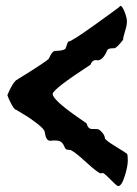

<svg xmlns="http://www.w3.org/2000/svg" viewBox="-20 -696 464 652"><path d="M150 -218Q136 -218 132 -247Q132 -256 108 -275Q84 -294 60 -308L35 -323Q27 -323 10 -360L5 -373Q21 -411 34 -423Q138 -487 146 -497Q157 -523 167 -523Q204 -524 204 -535Q210 -555 213 -555Q223 -555 301 -611Q379 -667 383.5 -671Q388 -675 388 -675.5Q388 -676 389 -676Q395 -676 403 -656Q411 -636 411 -623Q411 -610 404.5 -589.5Q398 -569 398 -561Q376 -532 367 -532H362Q350 -532 345 -527Q330 -491 311 -491Q309 -492 306 -492Q293 -492 287 -476Q159 -393 159 -377Q159 -357 244 -298L274 -277Q279 -258 292 -258H300Q316 -258 319 -254Q336 -239 336 -227Q336 -221 372 -199Q408 -177 411 -174Q414 -171 414 -151Q414 -131 403.5 -97.5Q393 -64 381 -64Q377 -64 355 -86.5Q333 -109 328 -109Q324 -107 323 -107Q314 -107 270.5 -147Q227 -187 216.5 -187Q206 -187 203 -190.5Q200 -194 197.5 -200.5Q195 -207 189 -213Q183 -219 164 -219Z"/></svg>

Font: Piedra
Style: Regular
Weight: 400
Designer: Angel Koziupa & Ale Paul
Foundry: Angel Koziupa and Alejandro Paul
Version: Version 1.000